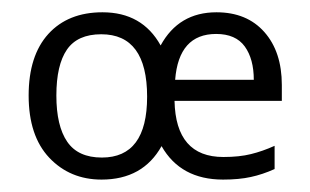

<svg xmlns="http://www.w3.org/2000/svg" viewBox="-20 -286 502 311"><path d="M330.6 -266.1Q379.9 -266.1 408.2 -234.1Q436.5 -202.1 436.5 -148.4V-122.6H262.7Q264.6 -31.7 341.8 -31.7Q367.7 -31.7 386.5 -36.4Q405.3 -41 424.8 -49.8V-12.2Q405.3 -3.4 386.2 0.7Q367.2 4.9 341.3 4.9Q272.5 4.9 241.7 -49.3Q211.4 4.9 144.5 4.9Q93.3 4.9 59.8 -30.5Q26.4 -65.9 26.4 -131.3Q26.4 -195.8 58.3 -231Q90.3 -266.1 146 -266.1Q210.4 -266.1 240.2 -212.4Q269.5 -266.1 330.6 -266.1ZM330.1 -231Q269.5 -231 263.7 -156.7H391.1Q391.1 -190.4 376.5 -210.7Q361.8 -231 330.1 -231ZM144 -230.5Q105.5 -230.5 88.4 -205.6Q71.3 -180.7 71.3 -131.3Q71.3 -82 88.9 -56.4Q106.4 -30.8 145 -30.8Q218.3 -30.8 218.3 -129.4Q218.3 -230.5 144 -230.5Z"/></svg>

Font: NotoSansOldHungarianUI
Style: Regular
Weight: 400
Designer: Monotype Design Team
Foundry: Monotype Imaging Inc.
Version: Version 1001.000; ttfautohint (v1.8.4.7-5d5b)